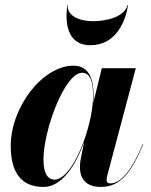

<svg xmlns="http://www.w3.org/2000/svg" viewBox="-20 -730 597 760"><path d="M249 -710H247C237 -649 242 -551 337 -551C442 -551 477 -649 487 -710H485C472 -661 397.5 -646 347 -646C296.5 -646 243 -667 249 -710ZM350.5 -350C350.5 -412.5 335 -470 271 -470C148 -470 22.5 -305.5 22.5 -152.5C22.5 -52.5 60 10 152 10C226 10 280.5 -77 313.5 -169.5L313 -168L299 -97.5C297.5 -90.5 296.5 -81 296.5 -67C296.5 -22 321.5 10 379 10C458 10 500 -49 547 -159L545 -159.5C491 -31.5 448 -4 415.5 -4C406 -4 402 -9.5 402 -17.5C402 -22 402.5 -27 404 -33L517.5 -460H383L348.5 -319.5C350 -330.5 350.5 -341 350.5 -350ZM348.5 -351.5C348.5 -228.5 267.5 -19 196 -19C168 -19 152 -46 152 -98C152 -215.5 236.5 -442 305 -442C338 -442 348.5 -404.5 348.5 -351.5Z"/></svg>

Font: Bodoni* 96pt
Style: Bold Italic
Weight: 700
Italic angle: -13°
Version: Version 2.3